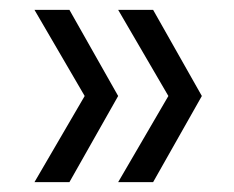

<svg xmlns="http://www.w3.org/2000/svg" viewBox="-20 -490 475 390"><path d="M220 -120 322 -295 220 -470H291L390 -295L291 -120ZM50 -120 152 -295 50 -470H121L220 -295L121 -120Z"/></svg>

Font: Parkinsans Light
Style: Regular
Weight: 300
Designer: Red Stone, Indian Type Foundry
Foundry: Indian Type Foundry
Version: Version 1.000